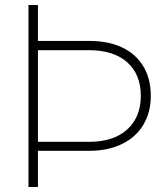

<svg xmlns="http://www.w3.org/2000/svg" viewBox="-20 -749 669 769"><path d="M94 -729H132V0H94ZM114 -181H336Q435 -181 489.5 -230.5Q544 -280 544 -365Q544 -451 489.5 -499.5Q435 -548 336 -548H114V-585H339Q414 -585 469 -559Q524 -533 554 -483.5Q584 -434 584 -365Q584 -299 554 -249Q524 -199 468 -172Q412 -145 338 -145H114Z"/></svg>

Font: Mona Sans VF XLt
Style: Regular
Weight: 200
Designer: Deni Anggara
Foundry: GitHub
Version: Version 2.000;Glyphs 3.2.3 (3260)